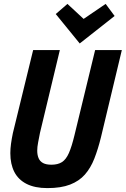

<svg xmlns="http://www.w3.org/2000/svg" viewBox="-20 -950 645 985"><path d="M223 15Q159 15 116.5 -6.5Q74 -28 53.5 -68Q33 -108 33 -164Q33 -187 36.5 -212.5Q40 -238 46 -267L150 -693H287L185 -268Q180 -242 175.5 -219Q171 -196 171 -177Q171 -155 178 -138.5Q185 -122 201 -113.5Q217 -105 244 -105Q277 -105 298 -118.5Q319 -132 333.5 -165Q348 -198 362 -256L468 -693H605L498 -246Q483 -185 464 -136.5Q445 -88 415.5 -54.5Q386 -21 339.5 -3Q293 15 223 15ZM389 -727 266 -878 326 -930 409 -853 522 -930 568 -868Z"/></svg>

Font: Ubuntu Sans Mono
Style: Italic
Weight: 400
Italic angle: -13.5°
Monospace: yes
Designer: Dalton Maag Ltd
Foundry: Dalton Maag Ltd
Version: Version 1.006